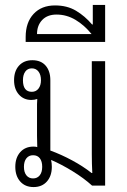

<svg xmlns="http://www.w3.org/2000/svg" viewBox="-20 -752 515 778"><path d="M116 6Q82 6 62 -16.5Q42 -39 42 -76Q42 -113 62 -135.5Q82 -158 116 -158Q124 -158 131 -156Q130 -176 130 -202V-330Q130 -342 131 -351Q120 -347 107 -347Q76 -347 56.5 -369Q37 -391 37 -427Q37 -464 57 -486Q77 -508 111 -508Q146 -508 165 -486Q184 -464 184 -427V-142Q228 -126 272.5 -102Q317 -78 351 -51H354Q352 -88 352 -126.5Q352 -165 352 -219V-504H406V0H353Q320 -30 274.5 -58Q229 -86 187 -104Q190 -91 190 -76Q190 -39 170 -16.5Q150 6 116 6ZM109 -380Q126 -380 136 -393Q146 -406 146 -427Q146 -449 136 -462Q126 -475 109 -475Q92 -475 82.5 -462Q73 -449 73 -427Q73 -380 109 -380ZM114 -29Q131 -29 141 -41.5Q151 -54 151 -76Q151 -98 141.5 -110.5Q132 -123 114 -123Q97 -123 87 -110.5Q77 -98 77 -76Q77 -54 87 -41.5Q97 -29 114 -29Z M84 -582V-602Q84 -661 116 -695.5Q148 -730 203 -730Q252 -730 288 -708.5Q324 -687 353 -653H356V-732H406V-582ZM130 -614H351Q322 -650 286 -671.5Q250 -693 209 -693Q172 -693 151 -671Q130 -649 130 -614Z"/></svg>

Font: Noto Sans Thai Looped UI Narrow Light
Style: Regular
Weight: 300
Width: 4
Designer: Cadson Demak Team
Foundry: Cadson Demak Co., Ltd.
Version: Version 1.000